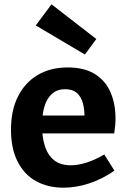

<svg xmlns="http://www.w3.org/2000/svg" viewBox="-20 -859 590 891"><path d="M275 12Q202 12 147 -18.5Q92 -49 61.5 -109.5Q31 -170 31 -257Q31 -347 63.5 -411.5Q96 -476 155 -511Q214 -546 294 -546Q372 -546 421 -515Q470 -484 493 -430.5Q516 -377 516 -310Q516 -293 514.5 -276Q513 -259 510 -240H144V-323H390L372 -310Q373 -350 364.5 -380.5Q356 -411 336.5 -428Q317 -445 283 -445Q244 -445 220 -422.5Q196 -400 185.5 -362Q175 -324 175 -277Q175 -224 188 -182Q201 -140 230.5 -116Q260 -92 308 -92Q342 -92 381.5 -104.5Q421 -117 464 -142L511 -67Q453 -27 392.5 -7.5Q332 12 275 12ZM219 -839 427 -678 374 -606 146 -741Z"/></svg>

Font: Bitter Thin
Style: Bold
Weight: 700
Version: Version 3.021